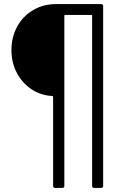

<svg xmlns="http://www.w3.org/2000/svg" viewBox="-20 -720 617 940"><path d="M475 -700Q485 -700 485 -690V190Q485 200 475 200H441Q431 200 431 190V-643Q431 -647 427 -647H299Q295 -647 295 -643V190Q295 200 285 200H250Q240 200 240 190V-246Q240 -250 236 -250Q179 -253 133.5 -283.5Q88 -314 62 -364Q36 -414 36 -475Q36 -538 64 -589.5Q92 -641 142 -670.5Q192 -700 254 -700Z"/></svg>

Font: LinhAnh
Style: Regular
Weight: 400
Designer: Jeremy Tribby
Foundry: Tribby Type
Version: Version 1.408